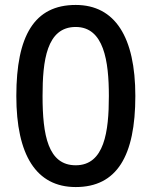

<svg xmlns="http://www.w3.org/2000/svg" viewBox="-20 -745 612 776"><path d="M286 11C452 11 527 -114 527 -357C527 -595 445 -725 286 -725C119 -725 46 -601 46 -357C46 -119 126 11 286 11ZM286 -77C174 -77 152 -199 152 -357C152 -499 168 -636 286 -636C400 -636 420 -498 420 -357C420 -213 402 -77 286 -77Z"/></svg>

Font: Noto Sans Malayalam Medium
Style: Regular
Weight: 500
Designer: Jelle Bosma - Monotype Design Team
Foundry: Monotype Imaging Inc.
Version: Version 2.104